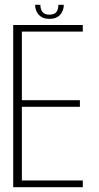

<svg xmlns="http://www.w3.org/2000/svg" viewBox="-20 -779 411 799"><path d="M35 0V-675H324.5V-647.5H71V-362H312.5V-334.5H71V-28H324.5V0ZM185 -700.5Q156.5 -700.5 141.2 -718Q126 -735.5 126 -759H148Q148 -740.5 156.8 -729.2Q165.5 -718 185 -718Q207 -718 215 -729.5Q223 -741 223 -759H245.5Q245.5 -735.5 230.8 -718Q216 -700.5 185 -700.5Z"/></svg>

Font: Anybody ExtraLight
Style: Regular
Weight: 200
Designer: Tyler Finck
Foundry: Etcetera Type Company
Version: Version 1.010; ttfautohint (v1.8.3) -l 8 -r 50 -G 200 -x 14 